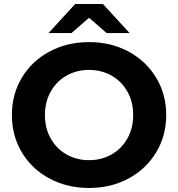

<svg xmlns="http://www.w3.org/2000/svg" viewBox="-20 -921 884 953"><path d="M39 -350Q39 -453 88.5 -535.5Q138 -618 225.5 -665Q313 -712 422 -712Q531 -712 618 -665Q705 -618 755 -535.5Q805 -453 805 -350Q805 -247 755 -164.5Q705 -82 618 -35Q531 12 422 12Q313 12 225.5 -35Q138 -82 88.5 -164.5Q39 -247 39 -350ZM641 -350Q641 -415 612.5 -466Q584 -517 534 -545.5Q484 -574 422 -574Q360 -574 310 -545.5Q260 -517 231.5 -466Q203 -415 203 -350Q203 -285 231.5 -234Q260 -183 310 -154.5Q360 -126 422 -126Q484 -126 534 -154.5Q584 -183 612.5 -234Q641 -285 641 -350ZM509 -757 422 -833 335 -757H221L353 -901H491L623 -757Z"/></svg>

Font: mBank
Style: Bold
Weight: 700
Designer: Julieta Ulanovsky
Foundry: Julieta Ulanovsky
Version: Version 7.200